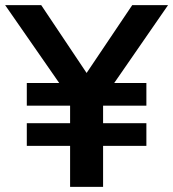

<svg xmlns="http://www.w3.org/2000/svg" viewBox="-36 -725 672 745"><path d="M236 0V-159H68V-247H236V-315H68V-403H209V-381L-16 -705H124L314 -421H286L477 -705H616L392 -381V-403H532V-315H364V-247H532V-159H364V0Z"/></svg>

Font: Nunito Sans 12pt ExtraLight 12pt
Style: Bold
Weight: 700
Version: Version 3.101;gftools[0.9.27]